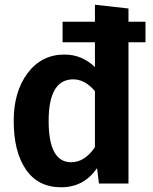

<svg xmlns="http://www.w3.org/2000/svg" viewBox="-20 -777 647 813"><path d="M524 -685H596V-598H524V0H399L391 -65Q335 16 239 16Q141 16 89.5 -59.5Q38 -135 38 -265Q38 -389 97 -467.5Q156 -546 253 -546Q327 -546 382 -493V-598H245V-685H382V-757L524 -741ZM281 -90Q339 -90 382 -154V-391Q340 -441 290 -441Q186 -441 186 -265Q186 -90 281 -90Z"/></svg>

Font: Fira Sans SemiBold
Style: Regular
Weight: 600
Designer: bBox Type GmbH & Carrois Corporate GbR & Edenspiekermann AG
Foundry: bBox Type GmbH & Carrois Corporate GbR & Edenspiekermann AG
Version: Version 4.301;PS 004.301;hotconv 1.0.88;makeotf.lib2.5.64775